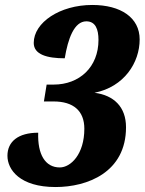

<svg xmlns="http://www.w3.org/2000/svg" viewBox="-20 -744 583 774"><path d="M204 10C332 10 488 -49 488 -231C488 -313 439 -360 361 -370C481 -394 543 -492 543 -585C543 -673 467 -724 352 -724C221 -724 116 -653 116 -571C116 -524 170 -509 241 -509C254 -588 279 -658 328 -658C365 -658 377 -626 377 -583C377 -474 301 -403 196 -403H168L157 -335H196C276 -335 320 -297 320 -225C320 -122 265 -69 221 -69C162 -69 131 -122 134 -209C53 -209 10 -173 10 -116C10 -60 60 10 204 10Z"/></svg>

Font: Noto Serif Condensed Black
Style: Italic
Weight: 900
Width: 3
Italic angle: -12°
Designer: Monotype Design Team
Foundry: Monotype Imaging Inc.
Version: Version 2.013